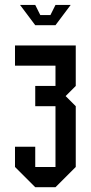

<svg xmlns="http://www.w3.org/2000/svg" viewBox="-20 -687 373 790"><path d="M208.3 83.3H125L41.7 0V-83.3H125V0H208.3V-250H125V-333.3H208.3V-416.7H41.7V-500H291.7V-333.3L250 -291.7L291.7 -250V0ZM125 -583.3 62.5 -666.7H125L145.8 -625H187.5L208.3 -666.7H270.8L208.3 -583.3Z"/></svg>

Font: Yulong
Style: Regular
Weight: 400
Designer: GGBotNet
Foundry: f0n7.com
Version: 1.00